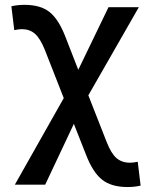

<svg xmlns="http://www.w3.org/2000/svg" viewBox="-20 -547 626 782"><path d="M40.5 205.1 239.7 -147.5 162.1 -345.2Q144 -390.1 122.6 -409.2Q101.1 -428.2 69.8 -428.2Q55.7 -428.2 38.1 -424.3L26.4 -521.5Q51.8 -527.3 79.6 -527.3Q144.5 -527.3 181.2 -498.5Q217.8 -469.7 245.1 -400.4L298.8 -262.7L421.9 -517.6H545.4L339.8 -158.7L415 32.7Q433.1 78.6 454.8 97.2Q476.6 115.7 509.3 115.7Q524.4 115.7 541 111.8L552.7 209Q528.3 214.8 499.5 214.8Q433.6 214.8 395.8 184.8Q357.9 154.8 330.1 82.5L280.8 -42.5L164.1 205.1Z"/></svg>

Font: Caskaydia Cove Medium
Style: Regular
Weight: 500
Monospace: yes
Designer: Aaron Bell
Foundry: Saja Typeworks
Version: Version 4.300; ttfautohint (v1.8.3)